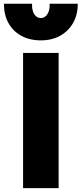

<svg xmlns="http://www.w3.org/2000/svg" viewBox="-40 -974 422 994"><path d="M79.5 0V-700H263.5V0ZM171.5 -765Q113.5 -765 70.2 -788.8Q27 -812.5 3.5 -855.2Q-20 -898 -19.5 -954.5H126Q124.5 -921 137.2 -900.8Q150 -880.5 171.5 -880.5Q192.5 -880.5 205.5 -900.8Q218.5 -921 217 -954.5H362.5Q363 -899 339 -856.2Q315 -813.5 272 -789.2Q229 -765 171.5 -765Z"/></svg>

Font: Geologica Roman ExtraBold
Style: Regular
Weight: 800
Designer: Sindre Bremnes, Frode Helland
Foundry: Monokrom Skriftforlag AS
Version: Version 1.010;gftools[0.9.28]